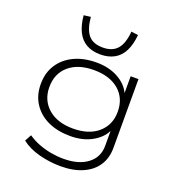

<svg xmlns="http://www.w3.org/2000/svg" viewBox="-164 -885 1099 1201"><g transform="rotate(20 386.0 -284.5)"><path d="M375 187Q302 187 231.5 168.5Q161 150 112 112L136 68Q171 92 210.5 107Q250 122 292 129.5Q334 137 376 137Q476 137 535 92.5Q594 48 594 -28V-126H593Q568 -76 508 -43.5Q448 -11 367 -11Q282 -11 218.5 -40.5Q155 -70 119 -125Q83 -180 83 -255Q83 -330 119 -385Q155 -440 218.5 -470Q282 -500 367 -500Q448 -500 509 -467Q570 -434 595 -380V-492H647V-34Q647 34 614.5 83.5Q582 133 520.5 160Q459 187 375 187ZM367 -61Q473 -61 534 -114.5Q595 -168 595 -255Q595 -345 534 -397.5Q473 -450 367 -450Q262 -450 201 -397.5Q140 -345 140 -255Q140 -168 201 -114.5Q262 -61 367 -61ZM369 -555Q315 -555 276.5 -576.5Q238 -598 216 -641.5Q194 -685 188 -750L234 -756Q241 -675 272.5 -638Q304 -601 369 -601Q432 -601 464.5 -638Q497 -675 504 -756L550 -750Q544 -685 522 -641.5Q500 -598 461 -576.5Q422 -555 369 -555Z"/></g></svg>

Font: Nunito Sans 7pt Expanded ExtraLight
Style: Regular
Weight: 250
Width: 7
Designer: Vernon Adams
Foundry: Vernon Adams
Version: Version 3.101;gftools[0.9.27]